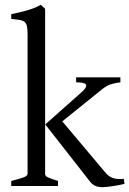

<svg xmlns="http://www.w3.org/2000/svg" viewBox="-20 -777 540 802"><path d="M26.9 0V-21Q59.1 -29.3 77.1 -35.6Q95.2 -42 95.2 -50.8V-632.8Q95.2 -655.3 92.5 -667.5Q89.8 -679.7 82.3 -685.8Q74.7 -691.9 61.3 -693.8Q47.9 -695.8 26.9 -698.2V-717.8Q60.5 -724.6 93 -733.6Q125.5 -742.7 150.4 -756.8L168.5 -740.2V-256.8L318.8 -390.1Q335 -404.3 338.4 -412.8Q341.8 -421.4 337.2 -425.8Q332.5 -430.2 321.5 -431.6Q310.5 -433.1 297.9 -433.1V-454.1H482.9V-433.1Q461.4 -430.7 443.4 -425Q425.3 -419.4 404.8 -402.8L240.2 -270L421.9 -54.2Q428.7 -46.4 436 -41.3Q443.4 -36.1 452.1 -33.2Q460.9 -30.3 471.9 -29.5Q482.9 -28.8 497.1 -29.8L500 -8.8Q485.8 -5.4 471.9 -2.9Q458 -0.5 446 1.2Q434.1 2.9 424.6 3.9Q415 4.9 410.2 4.9Q389.6 4.9 377.2 -1Q364.7 -6.8 354 -21L169.9 -256.3L168.5 -256.8V-50.8Q168.5 -46.9 170.2 -43.9Q171.9 -41 177.2 -37.8Q182.6 -34.7 193.4 -30.8Q204.1 -26.9 222.2 -21V0Z"/></svg>

Font: Gentium
Style: Regular
Weight: 400
Designer: J. Victor Gaultney
Version: Version 1.03; 2011; OFL 1.1 release